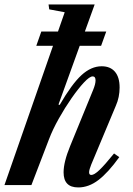

<svg xmlns="http://www.w3.org/2000/svg" viewBox="-48 -831 598 862"><path d="M115 -625.5 137.5 -689.5H429L406 -625.5ZM303.5 10.5Q270 10.5 253.8 -6.5Q237.5 -23.5 237.5 -57Q237.5 -80.5 244.8 -109.8Q252 -139 267 -175.5L370 -427Q381 -453.5 381 -470Q381 -488 368 -488Q354.5 -488 329 -460.8Q303.5 -433.5 273.5 -390.5Q243.5 -347.5 216 -298.5Q188.5 -249.5 172 -206L93 0H-28L242.5 -776L173 -789L170 -811H377L214.5 -361.5L220 -360Q274.5 -454 318 -493.8Q361.5 -533.5 408.5 -533.5Q447 -533.5 468 -509Q489 -484.5 489 -438Q489 -417 484.8 -396Q480.5 -375 472 -356L361.5 -92Q357 -81 354.5 -72Q352 -63 352 -57.5Q352 -45.5 362 -45.5Q375 -45.5 398.2 -67.5Q421.5 -89.5 464 -142L487.5 -125.5Q437.5 -56 394 -22.8Q350.5 10.5 303.5 10.5Z"/></svg>

Font: Libre Caslon Condensed
Style: Italic
Weight: 400
Italic angle: -22.583°
Designer: Pablo Impallari, Rodrigo Fuenzalida, Katja Schimmel, Ertekin Erdin
Foundry: Pablo Impallari, Rodrigo Fuenzalida
Version: Version 2.000;gftools[0.9.33]